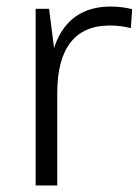

<svg xmlns="http://www.w3.org/2000/svg" viewBox="-20 -567 424 587"><path d="M89 -540H130L155 -345V0H89ZM130 -303Q130 -423 178.5 -485Q227 -547 319 -547Q335 -547 351.5 -545Q368 -543 384 -539L380 -481Q350 -489 315 -489Q236 -489 195.5 -437Q155 -385 155 -282Z"/></svg>

Font: Pathway Extreme 8pt Thin 12pt ExtraLight
Style: Regular
Weight: 250
Version: Version 1.001;gftools[0.9.26]